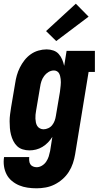

<svg xmlns="http://www.w3.org/2000/svg" viewBox="-27 -805 547 1038"><path d="M171 213Q146 213 122 209.5Q98 206 76.5 197Q55 188 37 173Q19 158 8.5 137.5Q-2 117 -5.5 93Q-9 69 -5 44H131Q130 54 131 64.5Q132 75 137 83Q142 91 151.5 95Q161 99 171 99Q186 99 200 90.5Q214 82 223 68.5Q232 55 236.5 40.5Q241 26 244 11L256 -65Q246 -49 232.5 -35Q219 -21 202.5 -11Q186 -1 168 3.5Q150 8 132 8Q113 8 95.5 2.5Q78 -3 65.5 -15Q53 -27 45 -43Q37 -59 32.5 -76.5Q28 -94 26.5 -112.5Q25 -131 25 -149.5Q25 -168 27.5 -187Q30 -206 33 -225L55 -355Q58 -376 64 -397.5Q70 -419 80.5 -440Q91 -461 105.5 -479.5Q120 -498 139 -511.5Q158 -525 180.5 -531.5Q203 -538 225 -538Q244 -538 261.5 -532Q279 -526 290.5 -513Q302 -500 309 -483.5Q316 -467 320 -449L333 -530H486V-416H452L379 30Q375 54 367 78Q359 102 345 124Q331 146 311 163.5Q291 181 268 192.5Q245 204 220 208.5Q195 213 171 213ZM208 -106Q221 -106 234 -112Q247 -118 255.5 -129Q264 -140 268.5 -152.5Q273 -165 275 -178L297 -308Q298 -317 299 -325.5Q300 -334 301 -343Q302 -352 302 -360.5Q302 -369 301 -377.5Q300 -386 298 -394Q296 -402 292 -409Q288 -416 280.5 -420Q273 -424 265 -424Q249 -424 235 -415.5Q221 -407 211.5 -394Q202 -381 197 -366Q192 -351 190 -336L168 -206Q166 -195 165 -184.5Q164 -174 164.5 -163.5Q165 -153 167 -143Q169 -133 174 -124.5Q179 -116 188.5 -111Q198 -106 208 -106ZM277 -583 222 -637 383 -785 452 -715Z"/></svg>

Font: Iosevka Slab Heavy Oblique
Style: Regular
Weight: 900
Italic angle: -9°
Monospace: yes
Designer: Belleve Invis
Foundry: Belleve Invis
Version: Version 11.1.1; ttfautohint (v1.8.3)